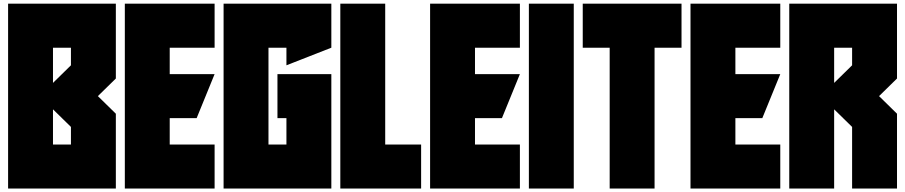

<svg xmlns="http://www.w3.org/2000/svg" viewBox="-20 -997 5020 1065"><path d="M373.5 -195.3V-293L273.9 -390.6V-195.3ZM622.6 -976.6V-561.5L522.9 -463.9L622.6 -366.2V48.8H24.9V-976.6ZM373.5 -634.8V-732.4H273.9V-537.1Z M921.4 -341.8V-195.3H1170.4V48.8H672.4V-976.6H1170.4V-732.4H921.4V-585.9H1170.4L1070.8 -341.8Z M1817.9 48.8H1220.2V-976.6H1817.9V-732.4L1568.8 -634.8V-732.4H1469.2V-195.3H1568.8V-341.8H1519V-585.9H1817.9Z M1867.7 -976.6H2116.7V-195.3H2315.9V48.8H1867.7Z M2614.7 -341.8V-195.3H2863.8V48.8H2365.7V-976.6H2863.8V-732.4H2614.7V-585.9H2863.8L2764.2 -341.8Z M3162.6 -976.6V48.8H2913.6V-976.6Z M3610.8 -732.4V48.8H3361.8V-732.4H3212.4V-976.6H3760.3V-732.4Z M4059.1 -341.8V-195.3H4308.1V48.8H3810.1V-976.6H4308.1V-732.4H4059.1V-585.9H4308.1L4208.5 -341.8Z M4706.5 -293 4606.9 -390.6V48.8H4357.9V-976.6H4955.6V-561.5L4856 -463.9L4955.6 -366.2V48.8H4706.5ZM4706.5 -634.8V-732.4H4606.9V-537.1Z"/></svg>

Font: Wilelessous
Style: Regular
Weight: 400
Designer: Kristopher Martin
Foundry: Kristopher Martin
Version: Version 1.0; ttfautohint (v1.8.4.7-5d5b)